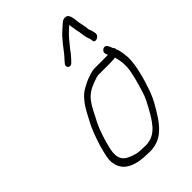

<svg xmlns="http://www.w3.org/2000/svg" viewBox="-225 -810 940 940"><g transform="rotate(-45 245.0 -340.5)"><path d="M275.1 -542 286.9 -554C300.7 -570.4 309 -579.1 320.6 -596C329.9 -608.7 344.5 -624.1 353.8 -636C365.9 -651 384.1 -665.7 397.8 -679C402.1 -657 402.7 -640 408.1 -620C410.8 -601.3 412.6 -582.4 418.7 -566C422.5 -559.7 422.7 -552.8 423.8 -545C425 -522.7 461.8 -535.2 460.6 -557C459.1 -567.4 457.7 -576.8 454.3 -586C449 -594.7 448.8 -602.7 448 -615C445.8 -627.7 442.9 -638.3 440.7 -650.5C436.6 -673 438.2 -714.8 414 -719C402.5 -721 391.9 -717.3 382.5 -708C371.7 -697.9 355.7 -684.8 344.6 -674C330.9 -660.7 323.9 -650.1 310.8 -636C292.4 -613.3 280.7 -594.6 260.5 -574L249.5 -561C232.2 -541.7 258.5 -521.2 275.1 -542ZM443.2 -408C451.8 -375.9 457.7 -341 446.4 -292L440.2 -265C438.2 -256.3 435.8 -247.7 433.2 -239C425 -212.3 416.7 -178.1 404.6 -154C394.5 -135.3 383 -111.3 371.2 -92C339 -38.8 305.5 8.7 233.3 3C216 3 194.5 1.8 181.5 -2C126.4 -18 94.5 -36.6 111.9 -112C122.2 -156.8 138.4 -206.7 156.3 -244C174 -275.4 188 -310 207.8 -337C227.5 -366.1 253.8 -381.8 287 -394L310.8 -402C316.6 -404 321.5 -405 325.5 -405H411.5C418.2 -405 423.9 -405.3 428.7 -406C432.7 -406 437.6 -406.7 443.2 -408ZM470 -446C467.5 -452.7 465 -459 462.4 -465L457.2 -473C454.1 -480.2 443.3 -483.9 433.2 -477.5C417.9 -467.7 422.8 -453.1 427.5 -444L429 -442C426.2 -441.3 423.1 -441 419.8 -441H333.8C325.8 -441 316.8 -439.3 306.7 -436C290 -430.9 272.2 -424.9 257.3 -417C235.1 -406.1 213.8 -394.9 197.6 -375C166.5 -342.6 146.6 -296.1 123.4 -253C104.4 -210.4 87.3 -161.7 75.7 -111.5C69.5 -84.3 66.4 -65.5 71.6 -46C81.7 13.6 142.2 39 225 39C301.9 44.6 345.1 4.6 380.6 -46C406.5 -86.2 433.2 -127.5 449.9 -177C460.1 -206.5 469 -233.7 476.2 -265L482.4 -292C486.1 -307.9 487.5 -324.9 489 -338C491.2 -353.3 489 -378.3 487 -390C484.9 -402.7 482.5 -423.1 475.7 -432L476.4 -435C476.1 -436.9 474 -446 470 -446Z"/></g></svg>

Font: HoneyBee
Style: LitIt
Weight: 300
Foundry: Cannot Into Space Fonts
Version: Version 0.89